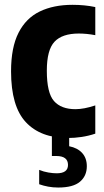

<svg xmlns="http://www.w3.org/2000/svg" viewBox="-20 -576 441 816"><path d="M268.5 10.5Q152.5 10.5 89.8 -56.8Q27 -124 27 -273Q27 -374.5 58.8 -436.8Q90.5 -499 149 -527.2Q207.5 -555.5 288 -555.5Q340 -555.5 385 -546V-426.5Q367 -430 348.8 -431.8Q330.5 -433.5 315 -433.5Q244.5 -433.5 211.8 -398.8Q179 -364 179 -275.5Q179 -181 209.5 -146.5Q240 -112 300.5 -112Q337 -112 385 -128V-8Q357 1.5 327 6Q297 10.5 268.5 10.5ZM227.5 221Q205 221 184.8 217.2Q164.5 213.5 146.5 207V146Q166 154 185.8 157.2Q205.5 160.5 221 160.5Q269 160.5 269 125Q269 87 219 87H200.5V-10H274V45.5Q309.5 52.5 329.2 74.2Q349 96 349 130.5Q349 171.5 320 196.2Q291 221 227.5 221Z"/></svg>

Font: Encode Sans Condensed Condensed
Style: Bold
Weight: 700
Width: 3
Designer: Multiple Designers
Foundry: Impallari Type
Version: Version 3.000; ttfautohint (v1.8.3) -l 8 -r 50 -G 200 -x 14 